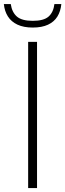

<svg xmlns="http://www.w3.org/2000/svg" viewBox="-50 -952 331 972"><path d="M92.5 0V-740H137.5V0ZM116 -812.5Q70 -812.5 38.5 -827.2Q7 -842 -10 -868.8Q-27 -895.5 -30.5 -931.5H4.5Q10.5 -890 35.5 -868.2Q60.5 -846.5 116 -846.5Q171.5 -846.5 196 -868.2Q220.5 -890 225.5 -931.5H260.5Q257 -895 240.5 -868.2Q224 -841.5 193 -827Q162 -812.5 116 -812.5Z"/></svg>

Font: Encode Sans SC ExtraLight
Style: Regular
Weight: 250
Designer: Multiple Designers
Foundry: Impallari Type
Version: Version 3.002